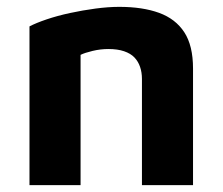

<svg xmlns="http://www.w3.org/2000/svg" viewBox="-20 -540 649 560"><path d="M66 -463Q85 -473 116 -483.5Q147 -494 184 -502Q221 -510 258.5 -515Q296 -520 328 -520Q396 -520 444 -502.5Q492 -485 517.5 -446Q543 -407 543 -340V0H394V-310Q394 -329 388.5 -345Q383 -361 372 -372.5Q361 -384 342 -390.5Q323 -397 296 -397Q273 -397 250 -391.5Q227 -386 215 -380V0H66Z"/></svg>

Font: Maven Pro
Style: Bold
Weight: 700
Designer: Joe Prince
Foundry: Joe Prince
Version: Version 2.103